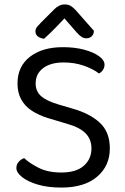

<svg xmlns="http://www.w3.org/2000/svg" viewBox="-20 -834 563 867"><path d="M257 -55Q324 -55 358.5 -85.5Q393 -116 393 -164Q393 -205 366.5 -232Q340 -259 283 -275L196 -301Q154 -314 123 -334.5Q92 -355 75.5 -385.5Q59 -416 59 -457Q59 -534 115 -577.5Q171 -621 264 -621Q318 -621 360.5 -609.5Q403 -598 427.5 -580Q452 -562 452 -542Q452 -529 445 -518.5Q438 -508 427 -502Q402 -522 359.5 -537Q317 -552 267 -552Q209 -552 175 -526.5Q141 -501 141 -457Q141 -422 165.5 -400Q190 -378 245 -362L306 -344Q385 -322 430.5 -280Q476 -238 476 -164Q476 -85 418.5 -36Q361 13 257 13Q196 13 150.5 -0.5Q105 -14 79.5 -34.5Q54 -55 54 -75Q54 -92 64.5 -103.5Q75 -115 89 -120Q112 -98 154 -76.5Q196 -55 257 -55ZM271 -751Q255 -734 231.5 -709.5Q208 -685 179 -659Q162 -661 151 -669.5Q140 -678 140 -692Q140 -704 147.5 -713Q155 -722 166 -733L225 -792Q247 -814 272 -814Q288 -814 299 -807.5Q310 -801 322 -788L404 -695Q404 -680 394.5 -670.5Q385 -661 370 -661Q359 -661 349 -667Q339 -673 325 -689Z"/></svg>

Font: Baloo Tammudu 2
Style: Regular
Weight: 400
Designer: Maithili Shingre, Omkar Shende and Ek Type
Foundry: Ek Type
Version: Version 1.700